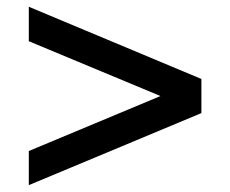

<svg xmlns="http://www.w3.org/2000/svg" viewBox="-20 -600 679 566"><path d="M573.7 -367.2V-266.6L64.9 -54.2V-154.8L453.1 -316.9L64.9 -478.5V-580.1Z"/></svg>

Font: Basically A Sans Serif Medium
Style: Regular
Weight: 500
Designer: Hyung-Suk Kim
Foundry: Mental Design
Version: 1.000